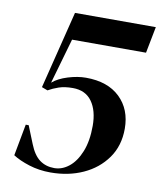

<svg xmlns="http://www.w3.org/2000/svg" viewBox="-76 -695 649 772"><g transform="rotate(10 249.0 -309.5)"><path d="M182 15Q135 15 94 2Q53 -11 27 -28L51 -157H63L92 -85Q109 -42 134 -23.5Q159 -5 194 -5Q226 -5 254 -27.5Q282 -50 299.5 -93.5Q317 -137 317 -199Q317 -261 290.5 -298Q264 -335 212 -335Q179 -335 155.5 -327Q132 -319 113 -308L89 -317L168 -634H498L477 -526H175L122 -341Q145 -361 184 -373Q223 -385 257 -385Q346 -385 396 -337Q446 -289 446 -210Q446 -140 410 -89.5Q374 -39 314.5 -12Q255 15 182 15Z"/></g></svg>

Font: DeepMind Serif Display
Style: Italic
Weight: 400
Italic angle: -12°
Designer: Frank Grießhammer / Modifications: Colophon Foundry
Foundry: Colophon Foundry
Version: Version 5.003; ttfautohint (v1.8.2)